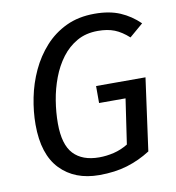

<svg xmlns="http://www.w3.org/2000/svg" viewBox="-80 -773 786 857"><g transform="rotate(-10 312.5 -344.5)"><path d="M405 -701Q472 -701 520 -680.5Q568 -660 607 -622L545 -569Q513 -598 481.5 -610.5Q450 -623 406 -623Q352 -623 311.5 -600Q271 -577 242 -538.5Q213 -500 194.5 -451Q176 -402 167.5 -349.5Q159 -297 159 -247Q159 -151 199 -108.5Q239 -66 315 -66Q348 -66 381.5 -74Q415 -82 446 -101L476 -305H356V-382H580L535 -54Q485 -22 429 -5Q373 12 302 12Q191 12 125.5 -56Q60 -124 60 -259Q60 -318 72.5 -380.5Q85 -443 111.5 -500Q138 -557 179 -602.5Q220 -648 276 -674.5Q332 -701 405 -701Z"/></g></svg>

Font: Fira Sans Variable
Style: Italic
Weight: 397
Italic angle: -8°
Designer: Carrois Corporate & Edenspiekermann AG
Foundry: Carrois Corporate GbR & Edenspiekermann AG
Version: Version 4.202